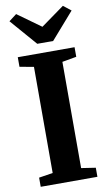

<svg xmlns="http://www.w3.org/2000/svg" viewBox="-106 -1034 607 1084"><g transform="rotate(-10 198.0 -492.0)"><path d="M116 -65V-673.5L35.5 -688V-743H361V-688L279 -673.5V-64.5L361 -52V0H36V-52.5ZM157 -798.5 24.5 -951 68.5 -984.5 202.5 -888 336.5 -984.5 380.5 -950 248 -798.5Z"/></g></svg>

Font: Merriweather 48pt ExtraBold
Style: Regular
Weight: 800
Version: Version 2.100